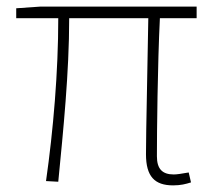

<svg xmlns="http://www.w3.org/2000/svg" viewBox="-20 -547 643 580"><path d="M503 13C526 13 541 9 557 4L550 -26C527 -22 514 -20 505 -20C470 -20 454 -37 454 -75C454 -146 456 -351 463 -492H574V-527H101L29 -522V-492H156C156 -330 141 -154 119 0L156 2C171 -152 189 -327 189 -492H428C426 -355 421 -153 421 -81C421 -14 447 13 503 13Z"/></svg>

Font: Noto Sans CJK JP Thin
Style: Regular
Weight: 250
Designer: Ryoko NISHIZUKA (kana & ideographs); Paul D. Hunt (Latin, Greek & Cyrillic); Wenlong ZHANG (bopomofo); Sandoll Communica
Foundry: Adobe Systems Incorporated
Version: Version 1.004;PS 1.004;hotconv 1.0.82;makeotf.lib2.5.63406